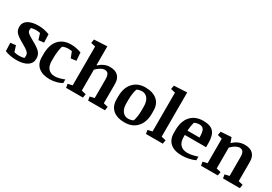

<svg xmlns="http://www.w3.org/2000/svg" viewBox="29 -1671 3670 2588"><g transform="rotate(30 1864.0 -376.5)"><path d="M288.6 -324.2Q378.9 -275.4 413.6 -237.3Q448.2 -199.2 448.2 -139.6Q448.2 -67.9 388.4 -28.6Q328.6 10.7 219.7 10.7Q167.5 10.7 120.8 1.2Q74.2 -8.3 41 -23.4L36.1 -150.4L118.7 -160.2L147.5 -67.9Q164.1 -63 183.6 -60.3Q203.1 -57.6 223.1 -57.6Q245.6 -57.6 265.6 -60.3Q285.6 -63 303.2 -67.9Q305.2 -75.7 305.9 -85.7Q306.6 -95.7 306.6 -105Q306.6 -136.7 282.5 -160.2Q258.3 -183.6 184.1 -225.6Q100.1 -271.5 66.2 -306.9Q32.2 -342.3 32.2 -399.4Q32.2 -464.8 90.1 -502.7Q147.9 -540.5 256.3 -540.5Q294.9 -540.5 339.1 -532.2Q383.3 -523.9 424.8 -507.3L429.2 -379.9L346.7 -370.1L316.9 -464.8Q301.3 -468.8 284.4 -470.5Q267.6 -472.2 252.9 -472.2Q234.4 -472.2 214.1 -469.5Q193.8 -466.8 178.2 -461.9Q175.8 -454.1 174.8 -444.8Q173.8 -435.5 173.8 -426.3Q173.8 -403.3 194.8 -383.8Q215.8 -364.3 288.6 -324.2Z M500 -240.2Q500 -387.7 569.1 -464.1Q638.2 -540.5 759.8 -540.5Q799.3 -540.5 841.8 -532.5Q884.3 -524.4 920.4 -509.8L929.7 -385.7L846.7 -374.5L811 -467.3Q794.9 -470.2 779.5 -471.2Q764.2 -472.2 750.5 -472.2Q727.5 -472.2 704.8 -466.6Q682.1 -460.9 666 -452.6Q656.2 -419.9 648.9 -370.6Q641.6 -321.3 641.6 -269.5V-216.3Q641.6 -138.2 677.5 -97.9Q713.4 -57.6 781.7 -57.6Q813 -57.6 854 -68.8Q895 -80.1 925.8 -93.3V-36.6Q888.7 -15.1 839.1 -2.2Q789.6 10.7 738.3 10.7Q626 10.7 563 -42.5Q500 -95.7 500 -194.8Z M981.4 -57.6 1051.3 -74.2V-677.7L981.4 -694.3L991.2 -752L1192.9 -762.7V-472.2L1199.7 -469.2Q1236.8 -504.4 1279.1 -522.5Q1321.3 -540.5 1365.7 -540.5Q1448.2 -540.5 1491.9 -498.3Q1535.6 -456.1 1535.6 -374V-74.2L1605.5 -57.6L1595.7 0H1334L1324.2 -57.6L1394 -74.2V-366.7Q1394 -419.9 1377.2 -446Q1360.4 -472.2 1321.8 -472.2Q1292.5 -472.2 1257.1 -450.9Q1221.7 -429.7 1192.9 -399.4V-74.2L1262.7 -57.6L1252.9 0H991.2Z M1903.3 10.7Q1785.6 10.7 1721.4 -45.9Q1657.2 -102.5 1657.2 -204.6V-250Q1657.2 -386.2 1728 -463.4Q1798.8 -540.5 1916 -540.5Q2032.2 -540.5 2099.1 -484.4Q2166 -428.2 2166 -320.3V-274.4Q2166 -144 2096.2 -66.7Q2026.4 10.7 1903.3 10.7ZM2024.4 -303.7Q2024.4 -385.7 1990.5 -429Q1956.5 -472.2 1904.3 -472.2Q1880.9 -472.2 1859.9 -466.8Q1838.9 -461.4 1823.2 -452.6Q1812 -418.5 1805.4 -373Q1798.8 -327.6 1798.8 -279.3V-221.2Q1798.8 -143.1 1833.5 -100.3Q1868.2 -57.6 1918.5 -57.6Q1942.9 -57.6 1964.1 -63Q1985.4 -68.4 2000 -77.1Q2010.7 -105 2017.6 -149.2Q2024.4 -193.4 2024.4 -245.6Z M2294.4 -677.7 2224.6 -694.3 2234.4 -752 2436 -762.7V-74.2L2505.9 -57.6L2496.1 0H2234.4L2224.6 -57.6L2294.4 -74.2Z M2694.3 -250.5V-218.3Q2694.3 -140.1 2732.2 -98.9Q2770 -57.6 2846.7 -57.6Q2879.9 -57.6 2923.8 -67.4Q2967.8 -77.1 2999.5 -89.4V-32.7Q2963.9 -14.6 2907.7 -2Q2851.6 10.7 2793.5 10.7Q2677.7 10.7 2615.2 -43.9Q2552.7 -98.6 2552.7 -202.1V-242.7Q2552.7 -383.3 2623 -461.9Q2693.4 -540.5 2818.4 -540.5Q2929.7 -540.5 2977.5 -487.5Q3025.4 -434.6 3025.4 -314V-250.5ZM2717.8 -453.1Q2710 -424.8 2703.9 -388.7Q2697.8 -352.5 2695.8 -318.8H2883.8Q2883.8 -404.3 2864.3 -438.2Q2844.7 -472.2 2797.9 -472.2Q2777.3 -472.2 2756.6 -467.3Q2735.8 -462.4 2717.8 -453.1Z M3081.1 -57.6 3150.9 -74.2V-455.6L3081.1 -472.2L3090.8 -529.8L3254.4 -540.5L3282.7 -463.4Q3328.6 -505.9 3372.6 -523.2Q3416.5 -540.5 3465.3 -540.5Q3548.3 -540.5 3591.8 -498Q3635.3 -455.6 3635.3 -374V-74.2L3705.1 -57.6L3695.3 0H3433.6L3423.8 -57.6L3493.7 -74.2V-366.7Q3493.7 -422.9 3475.8 -447.5Q3458 -472.2 3421.4 -472.2Q3395.5 -472.2 3362.1 -454.1Q3328.6 -436 3292.5 -399.4V-74.2L3362.3 -57.6L3352.5 0H3090.8Z"/></g></svg>

Font: Noticia Text
Style: Bold
Weight: 700
Designer: JM Sole
Foundry: JM Sole
Version: Version 1.003